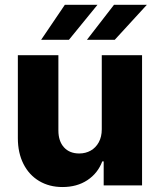

<svg xmlns="http://www.w3.org/2000/svg" viewBox="-20 -755 652 782"><path d="M394.5 -530.3H558.6V0H402.3V-97.7H396.5Q378.4 -49.3 335.9 -21.2Q293.5 6.8 234.4 6.8Q180.7 6.8 139.4 -17.8Q98.1 -42.5 75.4 -87.6Q52.7 -132.8 52.7 -192.4V-530.3H217.8V-223.6Q217.8 -180.2 240.5 -155Q263.2 -129.9 302.7 -129.9Q328.6 -129.9 349.4 -141.6Q370.1 -153.3 382.3 -175.5Q394.5 -197.8 394.5 -228.5ZM444.3 -735.4H578.1L447.3 -592.8H334ZM244.1 -735.4H377L260.7 -592.8H147.5Z"/></svg>

Font: Pretendard Std ExtraBold
Style: Regular
Weight: 800
Designer: Base glyphs from Inter by Rasmus Andersson; Hangeul glyphs from Noto Sans CJK(Source Han Sans) by Jang Soo-young and Kan
Foundry: Kil Hyung-jin
Version: Version 1.309